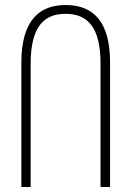

<svg xmlns="http://www.w3.org/2000/svg" viewBox="-20 -744 530 764"><path d="M65 0H102V-491C102 -643 159 -689 241 -689C329 -689 380 -635 380 -491V0H418V-495C418 -654 355 -724 241 -724C142 -724 65 -669 65 -495Z"/></svg>

Font: Noto Sans Georgian ExtraCondensed ExtraLight
Style: Regular
Weight: 200
Width: 2
Designer: Monotype Design Team, Akaki Razmadze
Foundry: Google LLC
Version: Version 2.005